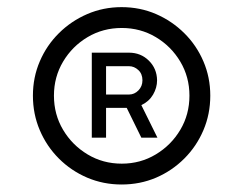

<svg xmlns="http://www.w3.org/2000/svg" viewBox="-20 -792 665 525"><path d="M312.5 -287.5Q262.5 -287.5 218.5 -306.2Q174.5 -325 141 -358.5Q107.5 -392 88.8 -436Q70 -480 70 -530.5Q70 -580.5 88.8 -624.2Q107.5 -668 141 -701.2Q174.5 -734.5 218.5 -753.5Q262.5 -772.5 312.5 -772.5Q363 -772.5 406.8 -753.5Q450.5 -734.5 484 -701.2Q517.5 -668 536.2 -624.2Q555 -580.5 555 -530.5Q555 -480 536.2 -436Q517.5 -392 484 -358.5Q450.5 -325 406.8 -306.2Q363 -287.5 312.5 -287.5ZM313 -344.5Q364 -344.5 406 -369.8Q448 -395 473 -437Q498 -479 498 -530.5Q498 -581.5 473 -623.5Q448 -665.5 406 -690.5Q364 -715.5 313 -715.5Q261.5 -715.5 219.5 -690.5Q177.5 -665.5 152.5 -623.5Q127.5 -581.5 127.5 -530.5Q127.5 -479 152.5 -437Q177.5 -395 219.5 -369.8Q261.5 -344.5 313 -344.5ZM231 -415.5V-648H332.5Q365 -648 387 -626.2Q409 -604.5 409.5 -572.5Q409.5 -552 398.5 -533.2Q387.5 -514.5 366.5 -504.5L410.5 -415.5H366.5L326.5 -497H270V-415.5ZM270 -533.5H332.5Q347.5 -533.5 358.5 -544.8Q369.5 -556 369.5 -572.5Q369.5 -590 358.2 -600.5Q347 -611 332.5 -611H270Z"/></svg>

Font: Cns Manrope
Style: Regular
Weight: 400
Designer: Mikhail Sharanda
Foundry: Mikhail Sharanda
Version: Version 4.504